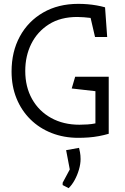

<svg xmlns="http://www.w3.org/2000/svg" viewBox="-20 -711 647 996"><path d="M386 4Q311 4 247.5 -21Q184 -46 137.5 -92Q91 -138 65.5 -201Q40 -264 40 -340Q40 -443 83 -522Q126 -601 204 -646Q282 -691 386 -691Q411 -691 434.5 -689Q458 -687 481 -683Q504 -679 525 -673L536 -519H473L450 -618Q435 -620 415 -621.5Q395 -623 381 -623Q294 -623 234 -585Q174 -547 142.5 -484Q111 -421 111 -343Q111 -260 146.5 -197Q182 -134 245.5 -99Q309 -64 392 -64Q411 -64 434 -65.5Q457 -67 475 -71V-238L352 -252L370 -313H544V-17Q520 -10 493.5 -5Q467 0 440 2Q413 4 386 4ZM305 249V237L342 168L323 68L390 56Q392 63 395 79Q398 95 398 114Q398 140 389.5 169Q381 198 367 223.5Q353 249 336 265Z"/></svg>

Font: Kreon Light
Style: Regular
Weight: 300
Designer: Julia Petretta
Foundry: Julia Petretta and Eli Heuer
Version: Version 2.002